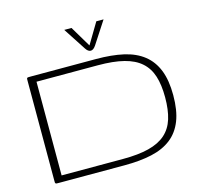

<svg xmlns="http://www.w3.org/2000/svg" viewBox="-105 -837 987 949"><g transform="rotate(-15 388.5 -362.0)"><path d="M740.2 -272.9Q740.2 -194.8 719.7 -142.6Q699.2 -90.3 658.7 -58.6Q618.2 -26.9 557.9 -13.4Q497.6 0 418 0H82Q74.7 0 71 -0.2Q67.4 -0.5 65.4 -2.2Q63.5 -3.9 63.2 -7.3Q63 -10.7 63 -17.1V-525.9Q63 -533.2 63.2 -536.9Q63.5 -540.5 65.4 -542Q67.4 -543.5 71.5 -543.7Q75.7 -543.9 83 -543.9H418Q497.6 -543.9 557.9 -530.3Q618.2 -516.6 658.7 -484.6Q699.2 -452.6 719.7 -400.9Q740.2 -349.1 740.2 -272.9ZM698.7 -272.9Q698.7 -335.9 684.6 -381.1Q670.4 -426.3 637.7 -455.3Q605 -484.4 551.3 -498Q497.6 -511.7 418 -511.7H104.5V-32.2H418Q497.6 -32.2 551.3 -45.9Q605 -59.6 637.7 -88.6Q670.4 -117.7 684.6 -163.3Q698.7 -209 698.7 -272.9ZM403.8 -617.2 467.3 -723.6H504.4L429.7 -608.9Q417 -590.3 403.8 -590.3Q389.6 -590.3 377.9 -608.9L303.2 -723.6H340.3Z"/></g></svg>

Font: Gruppo
Style: Regular
Weight: 400
Foundry: Vernon Adams
Version: Version 1.000